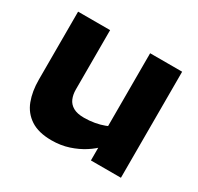

<svg xmlns="http://www.w3.org/2000/svg" viewBox="-121 -675 859 831"><g transform="rotate(30 308.5 -260.0)"><path d="M567 0H417V-115L407 -133V-530H567ZM298 -145Q325 -145 350.5 -149.5Q376 -154 397 -162Q418 -170 432 -178V-78Q412 -56 381 -36Q350 -16 310.5 -3Q271 10 225 10Q160 10 120.5 -16Q81 -42 64 -87Q47 -132 47 -190V-530H207V-233Q207 -208 215.5 -188Q224 -168 244 -156.5Q264 -145 298 -145Z"/></g></svg>

Font: Roundo Variable
Style: Regular
Weight: 200
Designer: Shiva Nallaperumal
Foundry: Indian Type Foundry
Version: Version 2.000